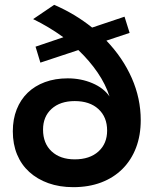

<svg xmlns="http://www.w3.org/2000/svg" viewBox="-20 -768 634 794"><path d="M420 -600Q488 -529 525 -445Q562 -361 562 -271Q562 -208 542.5 -157Q523 -106 486.5 -69.5Q450 -33 398.5 -13.5Q347 6 283 6Q226 6 180 -10.5Q134 -27 101 -57Q68 -87 50.5 -129.5Q33 -172 33 -225Q33 -275 49 -315.5Q65 -356 94.5 -384.5Q124 -413 166 -428.5Q208 -444 260 -444Q315 -444 362 -424Q409 -404 433 -369Q417 -419 384 -467.5Q351 -516 304 -561L147 -509L127 -575L242 -614Q213 -635 181.5 -654Q150 -673 117 -689L204 -748Q290 -711 361 -654L495 -699L516 -632ZM289 -109Q351 -109 387 -141.5Q423 -174 423 -228Q423 -284 387 -317Q351 -350 289 -350Q229 -350 193.5 -318Q158 -286 158 -232Q158 -175 193.5 -142Q229 -109 289 -109Z"/></svg>

Font: QuotatisMedium
Style: Regular
Weight: 500
Designer: Julieta Ulanovsky
Foundry: Quotatis-Medium
Version: Version 4.000;PS 004.000;hotconv 1.0.88;makeotf.lib2.5.64775